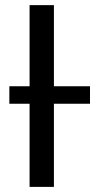

<svg xmlns="http://www.w3.org/2000/svg" viewBox="-20 -731 372 751"><path d="M190.9 -710.9V0H95.7V-710.9ZM332 -393.6V-325.2H16.6V-393.6Z"/></svg>

Font: Bert Sans Medium
Style: Regular
Weight: 500
Designer: Christian Robertson, Adam Twardoch, & Cristiano Sobral
Foundry: Google
Version: Version 12.135;January 10, 2020;FontCreator 12.0.0.2547 64-b